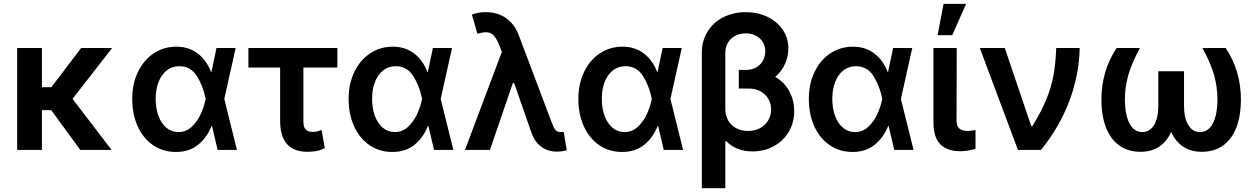

<svg xmlns="http://www.w3.org/2000/svg" viewBox="-20 -780 6542 999"><path d="M198.2 -326.2H247.1L402.3 -530.3H563.5L357.4 -265.6L560.5 0H397.5L246.6 -207H198.2V0H69.3V-530.3H198.2Z M668 -265.6Q668 -344.2 698 -406.2Q728 -468.3 780.3 -502.7Q832.5 -537.1 897.5 -537.1Q962.4 -537.1 1008.5 -502Q1054.7 -466.8 1078.1 -405.3H1080.1L1106.4 -530.3H1206.1L1147 -265.1L1212.9 0H1112.3L1083 -125H1081.1Q1055.7 -62.5 1009.5 -25.9Q963.4 10.7 895.5 10.7Q829.1 10.7 777.3 -24.2Q725.6 -59.1 696.8 -122.1Q668 -185.1 668 -265.6ZM908.2 -92.8Q947.3 -92.8 976.6 -119.6Q1005.9 -146.5 1023.9 -185.5Q1042 -224.6 1049.8 -263.7L1050.3 -265.1L1049.8 -266.6Q1036.1 -334.5 1003.9 -385Q971.7 -435.5 913.1 -435.5Q876 -435.5 848.1 -414.1Q820.3 -392.6 805.2 -354Q790 -315.4 790 -265.6Q790 -215.8 804.7 -176.5Q819.3 -137.2 846.2 -115Q873 -92.8 908.2 -92.8Z M1735.4 -428.7H1558.6V-149.4Q1558.6 -116.7 1571.3 -105.2Q1584 -93.8 1606.4 -93.8Q1620.1 -93.8 1629.6 -96.2Q1639.2 -98.6 1653.3 -103.5L1669.9 -9.8Q1647.9 1.5 1627.4 5.6Q1606.9 9.8 1579.1 9.8Q1509.8 9.8 1473.6 -30Q1437.5 -69.8 1437.5 -151.4V-428.7H1272.5V-530.3H1735.4Z M1793.9 -265.6Q1793.9 -344.2 1824 -406.2Q1854 -468.3 1906.2 -502.7Q1958.5 -537.1 2023.4 -537.1Q2088.4 -537.1 2134.5 -502Q2180.7 -466.8 2204.1 -405.3H2206.1L2232.4 -530.3H2332L2272.9 -265.1L2338.9 0H2238.3L2209 -125H2207Q2181.6 -62.5 2135.5 -25.9Q2089.4 10.7 2021.5 10.7Q1955.1 10.7 1903.3 -24.2Q1851.6 -59.1 1822.8 -122.1Q1793.9 -185.1 1793.9 -265.6ZM2034.2 -92.8Q2073.2 -92.8 2102.5 -119.6Q2131.8 -146.5 2149.9 -185.5Q2168 -224.6 2175.8 -263.7L2176.3 -265.1L2175.8 -266.6Q2162.1 -334.5 2129.9 -385Q2097.7 -435.5 2039.1 -435.5Q2002 -435.5 1974.1 -414.1Q1946.3 -392.6 1931.2 -354Q1916 -315.4 1916 -265.6Q1916 -215.8 1930.7 -176.5Q1945.3 -137.2 1972.2 -115Q1999 -92.8 2034.2 -92.8Z M2746.1 -86.9 2655.3 -347.7H2648.4L2529.3 0H2399.4L2591.3 -510.3L2577.1 -546.9Q2562 -582.5 2546.9 -597.4Q2531.7 -612.3 2507.8 -612.3Q2492.2 -612.3 2463.9 -604.5L2435.5 -704.1Q2465.8 -716.8 2506.8 -716.8Q2569.8 -716.8 2614.5 -684.8Q2659.2 -652.8 2681.6 -590.8L2850.6 -142.6Q2857.9 -123.5 2863.3 -113.5Q2868.7 -103.5 2876.7 -98.1Q2884.8 -92.8 2897.5 -92.8L2913.1 -93.8L2928.7 2Q2918.5 4.9 2903.8 6.8Q2889.2 8.8 2877 8.8Q2831.1 8.8 2797.4 -15.6Q2763.7 -40 2746.1 -86.9Z M2989.3 -265.6Q2989.3 -344.2 3019.3 -406.2Q3049.3 -468.3 3101.6 -502.7Q3153.8 -537.1 3218.8 -537.1Q3283.7 -537.1 3329.8 -502Q3376 -466.8 3399.4 -405.3H3401.4L3427.7 -530.3H3527.3L3468.3 -265.1L3534.2 0H3433.6L3404.3 -125H3402.3Q3377 -62.5 3330.8 -25.9Q3284.7 10.7 3216.8 10.7Q3150.4 10.7 3098.6 -24.2Q3046.9 -59.1 3018.1 -122.1Q2989.3 -185.1 2989.3 -265.6ZM3229.5 -92.8Q3268.6 -92.8 3297.9 -119.6Q3327.1 -146.5 3345.2 -185.5Q3363.3 -224.6 3371.1 -263.7L3371.6 -265.1L3371.1 -266.6Q3357.4 -334.5 3325.2 -385Q3293 -435.5 3234.4 -435.5Q3197.3 -435.5 3169.4 -414.1Q3141.6 -392.6 3126.5 -354Q3111.3 -315.4 3111.3 -265.6Q3111.3 -215.8 3126 -176.5Q3140.6 -137.2 3167.5 -115Q3194.3 -92.8 3229.5 -92.8Z M4082 -528.3Q4082 -486.8 4064.5 -447.5Q4046.9 -408.2 4013.7 -379.9Q4061.5 -352.5 4086.9 -305.2Q4112.3 -257.8 4112.3 -202.1Q4112.3 -142.1 4084 -94.2Q4055.7 -46.4 4006.1 -19.3Q3956.5 7.8 3895.5 7.8Q3810.1 7.8 3758.8 -45.9L3753.9 -43.9V199.2H3631.8V-508.8Q3632.3 -569.8 3662.4 -617.2Q3692.4 -664.6 3744.4 -690.7Q3796.4 -716.8 3860.4 -716.8Q3922.4 -716.8 3973.1 -692.4Q4023.9 -668 4053 -624.8Q4082 -581.5 4082 -528.3ZM3872.1 -98.6Q3908.2 -98.6 3935.5 -113.8Q3962.9 -128.9 3977.5 -154.5Q3992.2 -180.2 3992.2 -210.9Q3992.2 -241.7 3977.3 -266.4Q3962.4 -291 3936.3 -305.2Q3910.2 -319.3 3877.9 -319.3H3824.2V-416H3858.4Q3892.6 -416 3916 -430.2Q3939.5 -444.3 3950.7 -466.6Q3961.9 -488.8 3961.9 -512.7Q3961.9 -539.6 3949 -561Q3936 -582.5 3912.8 -594.5Q3889.6 -606.4 3860.4 -606.4Q3830.1 -606.4 3805.9 -594Q3781.7 -581.5 3767.8 -558.1Q3753.9 -534.7 3753.9 -502.9V-211.9Q3753.9 -180.7 3768.1 -154.8Q3782.2 -128.9 3809.1 -113.8Q3835.9 -98.6 3872.1 -98.6Z M4188.5 -265.6Q4188.5 -344.2 4218.5 -406.2Q4248.5 -468.3 4300.8 -502.7Q4353 -537.1 4418 -537.1Q4482.9 -537.1 4529.1 -502Q4575.2 -466.8 4598.6 -405.3H4600.6L4627 -530.3H4726.6L4667.5 -265.1L4733.4 0H4632.8L4603.5 -125H4601.6Q4576.2 -62.5 4530 -25.9Q4483.9 10.7 4416 10.7Q4349.6 10.7 4297.9 -24.2Q4246.1 -59.1 4217.3 -122.1Q4188.5 -185.1 4188.5 -265.6ZM4428.7 -92.8Q4467.8 -92.8 4497.1 -119.6Q4526.4 -146.5 4544.4 -185.5Q4562.5 -224.6 4570.3 -263.7L4570.8 -265.1L4570.3 -266.6Q4556.6 -334.5 4524.4 -385Q4492.2 -435.5 4433.6 -435.5Q4396.5 -435.5 4368.7 -414.1Q4340.8 -392.6 4325.7 -354Q4310.5 -315.4 4310.5 -265.6Q4310.5 -215.8 4325.2 -176.5Q4339.8 -137.2 4366.7 -115Q4393.6 -92.8 4428.7 -92.8Z M4958 -530.3 4957 -154.3Q4957 -123 4971.9 -110.8Q4986.8 -98.6 5014.6 -98.6Q5031.2 -98.6 5055.7 -103.5V-5.9Q5017.6 6.8 4974.6 6.8Q4909.2 6.8 4873 -29.1Q4836.9 -64.9 4836.9 -142.6V-530.3ZM4889.6 -759.8H5006.8L4934.6 -596.7H4858.4Z M5078.1 -530.3H5208L5345.7 -124H5351.6Q5398.9 -200.7 5424.6 -263.7Q5450.2 -326.7 5461.4 -388.2Q5472.7 -449.7 5475.6 -530.3H5597.7Q5595.2 -391.1 5544.2 -255.1Q5493.2 -119.1 5396.5 0H5276.4Z M5833 -263.7Q5833 -183.1 5856.9 -137.9Q5880.9 -92.8 5923.8 -92.8Q5961.9 -92.8 5984.4 -128.9Q6006.8 -165 6006.8 -231.4V-409.2H6140.6V-231.4Q6140.6 -165 6163.1 -128.9Q6185.5 -92.8 6223.6 -92.8Q6266.6 -92.8 6290.5 -137.9Q6314.5 -183.1 6314.5 -263.7Q6314.5 -327.6 6296.9 -390.1Q6279.3 -452.6 6236.3 -530.3H6357.4Q6436.5 -411.6 6436.5 -262.7Q6436.5 -175.3 6411.9 -114Q6387.2 -52.7 6341.8 -21.5Q6296.4 9.8 6233.4 9.8Q6176.3 9.8 6136 -17.1Q6095.7 -43.9 6073.7 -94.2Q6051.8 -43.9 6011.5 -17.1Q5971.2 9.8 5914.1 9.8Q5851.1 9.8 5805.7 -21.5Q5760.3 -52.7 5735.6 -114Q5710.9 -175.3 5710.9 -262.7Q5710.9 -411.6 5790 -530.3H5911.1Q5868.7 -452.1 5850.8 -389.4Q5833 -326.7 5833 -263.7Z"/></svg>

Font: Pretendard Std SemiBold
Style: Regular
Weight: 600
Designer: Base glyphs from Inter by Rasmus Andersson; Hangeul glyphs from Noto Sans CJK(Source Han Sans) by Jang Soo-young and Kan
Foundry: Kil Hyung-jin
Version: Version 1.309